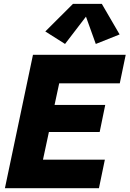

<svg xmlns="http://www.w3.org/2000/svg" viewBox="-20 -992 683 1012"><path d="M5.9 0 153.8 -703.1H642.6L611.3 -552.7H292L267.6 -439H534.7L505.4 -296.4H237.8L206.5 -150.4H532.7L501.5 0ZM322.8 -760.3 218.8 -826.2 364.7 -971.7H516.6L610.4 -810.5L484.9 -760.3L433.1 -904.3Z"/></svg>

Font: Schibsted Grotesk ExtraBold
Style: Italic
Weight: 800
Italic angle: -12°
Designer: Bakken & Baeck AS, Henrik Kongsvoll
Foundry: Schibsted ASA
Version: Version 1.100; ttfautohint (v1.8.4.7-5d5b);gftools[0.9.25]